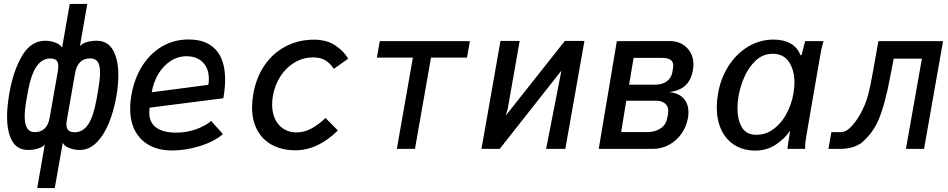

<svg xmlns="http://www.w3.org/2000/svg" viewBox="-20 -760 4840 980"><path d="M208.5 -21.5Q195.5 -8 171.8 -1.2Q148 5.5 124.5 5.5Q68 5.5 42 -40.5Q16 -86.5 16 -165Q16 -215.5 27.5 -283Q48.5 -402 93.8 -477Q139 -552 211 -552Q237.5 -552 262 -542.8Q286.5 -533.5 297 -517L336 -740H425.5L388 -525Q401.5 -539 424 -545.5Q446.5 -552 473 -552Q530 -552 557 -503.8Q584 -455.5 584 -375.5Q584 -324.5 574 -268.5Q561 -194.5 536 -132.5Q511 -70.5 473 -32.5Q435 5.5 386.5 5.5Q359 5.5 333.5 -4.5Q308 -14.5 300.5 -31.5L259.5 200H170ZM106 -165.5Q106 -124.5 118.8 -105Q131.5 -85.5 157 -85.5Q221 -85.5 233.5 -159.5L275 -395Q277.5 -411.5 277.5 -421.5Q277.5 -442.5 267.8 -452Q258 -461.5 236 -461.5Q194.5 -461.5 166 -420Q137.5 -378.5 121.5 -287.5L115 -251Q106 -200 106 -165.5ZM319 -125Q319 -104.5 329.2 -94.8Q339.5 -85 361.5 -85Q403.5 -85 430.5 -125.5Q457.5 -166 473.5 -257L480 -295Q490.5 -353.5 490.5 -389.5Q490.5 -428.5 478.2 -445.2Q466 -462 440.5 -462Q408 -462 388.8 -442.8Q369.5 -423.5 363.5 -388L322 -151.5Q319 -136.5 319 -125Z M644.5 -205Q644.5 -242 651.5 -278.5Q666.5 -361 706.5 -424.2Q746.5 -487.5 807.2 -523Q868 -558.5 943 -558.5Q1033.5 -558.5 1081.2 -506.5Q1129 -454.5 1129 -353.5Q1129 -310.5 1120 -258.5L744 -210.5Q742 -198.5 742 -184.5Q742 -134.5 777.2 -108.8Q812.5 -83 880 -83Q932 -83 980 -100Q1028 -117 1058 -142.5L1118 -75.5Q1072 -36.5 999.5 -14.2Q927 8 858.5 8Q793 8 745 -17Q697 -42 670.8 -89.8Q644.5 -137.5 644.5 -205ZM1046 -358.5Q1046 -394.5 1031.5 -420.2Q1017 -446 991.5 -459.5Q966 -473 933 -473Q888 -473 850.5 -448.5Q813 -424 788 -382.2Q763 -340.5 754.5 -289L1043.5 -327Q1046 -341 1046 -358.5Z M1266.5 -213Q1266.5 -242.5 1273 -281.5Q1288 -365.5 1331.2 -428Q1374.5 -490.5 1439.5 -524Q1504.5 -557.5 1582.5 -557.5Q1646 -557.5 1690 -529Q1734 -500.5 1757 -460.5L1684 -408.5Q1665.5 -437 1640.8 -452Q1616 -467 1578 -467Q1528.5 -467 1485.5 -442.2Q1442.5 -417.5 1412.8 -372.8Q1383 -328 1373 -270.5Q1369 -250 1369 -226Q1369 -182.5 1384.8 -150.5Q1400.5 -118.5 1429 -101.2Q1457.5 -84 1494 -84Q1533.5 -84 1572 -105.5Q1610.5 -127 1641.5 -158L1704.5 -94Q1602.5 7 1487.5 7Q1421 7 1371 -19Q1321 -45 1293.8 -94.5Q1266.5 -144 1266.5 -213Z M2087.5 -466H1903.5L1918.5 -550H2378.5L2363.5 -466H2180L2098 0H2005.5Z M2534.5 -551H2632.5L2572 -207L2561.5 -170L2863 -551H2963L2865.5 0H2767.5L2845.5 -399.5L2530.5 0H2437.5Z M3128.5 -550 3399 -550.5Q3434 -550.5 3461.5 -535Q3489 -519.5 3504.2 -492.2Q3519.5 -465 3519.5 -431Q3519.5 -419.5 3517 -403.5Q3507.5 -350.5 3478.5 -323.8Q3449.5 -297 3397.5 -290H3394Q3443.5 -285.5 3468.8 -258Q3494 -230.5 3494 -186.5Q3494 -170 3491.5 -157.5Q3483.5 -113.5 3458.2 -77.5Q3433 -41.5 3394.8 -20.8Q3356.5 0 3311 0H3036ZM3385.5 -157 3389.5 -177Q3391 -185.5 3391 -193Q3391 -218.5 3374 -232.2Q3357 -246 3327.5 -246H3176.5L3150.5 -86H3285.5Q3324.5 -86 3352 -104.8Q3379.5 -123.5 3385.5 -157ZM3411.5 -390 3415 -410.5Q3416.5 -418 3416.5 -424Q3416.5 -445.5 3402 -455Q3387.5 -464.5 3359 -464.5H3214L3191 -328H3327.5Q3359.5 -328 3382.8 -344.5Q3406 -361 3411.5 -390Z M3638.5 -212Q3638.5 -245 3644.5 -280Q3658 -359.5 3698.2 -422.8Q3738.5 -486 3798.5 -522Q3858.5 -558 3928.5 -558Q3980 -558 4015.5 -537.8Q4051 -517.5 4066.5 -477L4071.5 -480L4089.5 -550H4183.5Q4176 -525 4171.5 -503.2Q4167 -481.5 4162.5 -453.5L4096 -68.5Q4092 -44.5 4090.8 -32.8Q4089.5 -21 4089.5 0H3999Q4000.5 -14 4003 -29.8Q4005.5 -45.5 4008 -61L4013 -93Q3986 -52.5 3940 -22Q3894 8.5 3835.5 8.5Q3774.5 8.5 3730 -19.2Q3685.5 -47 3662 -96.8Q3638.5 -146.5 3638.5 -212ZM4030 -283.5Q4035 -314.5 4035 -337.5Q4035 -402 4007 -443.8Q3979 -485.5 3924 -485.5Q3874 -485.5 3837.2 -450.8Q3800.5 -416 3779 -366.2Q3757.5 -316.5 3749.5 -269Q3744 -236 3744 -208.5Q3744 -150.5 3766.2 -111.2Q3788.5 -72 3840.5 -72Q3889 -72 3928.8 -101.5Q3968.5 -131 3994.5 -179.5Q4020.5 -228 4030 -283.5Z M4223.5 -85.5H4272.5Q4300.5 -85.5 4331.2 -120.5Q4362 -155.5 4383 -201.5Q4400.5 -235.5 4412 -279.2Q4423.5 -323 4437 -401L4463.5 -550H4793.5L4696.5 0H4604L4685.5 -460.5H4541.5L4526 -379Q4510 -294.5 4494.8 -238.8Q4479.5 -183 4460 -138Q4441.5 -101 4420 -74.5Q4398.5 -48 4373 -27.5Q4347 -12 4321.8 -6Q4296.5 0 4260.5 0H4208.5Z"/></svg>

Font: JuliaMono Medium
Style: Italic
Weight: 500
Italic angle: -9°
Monospace: yes
Designer: cormullion
Foundry: corm
Version: Version 0.054; ttfautohint (v1.8.4)